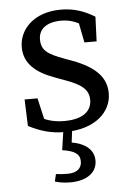

<svg xmlns="http://www.w3.org/2000/svg" viewBox="-52 -526 536 785"><g transform="rotate(-5 216.5 -133.5)"><path d="M200 13C328 13 393 -55 393 -129C393 -191 355 -238 255 -275L225 -286C157 -311 132 -328 132 -373C132 -415 164 -442 226 -442C262 -442 296 -429 328 -404V-430L292 -446L312 -345H362L366 -446C323 -472 281 -487 227 -487C116 -487 55 -420 55 -348C55 -280 103 -241 176 -214L222 -197C285 -174 315 -152 315 -109C315 -63 279 -32 202 -32C152 -32 114 -46 79 -73V-39L128 -16L101 -134H48L52 -25C101 0 144 13 200 13ZM183 86C232 93 255 107 255 138C255 166 236 184 197 184C179 184 165 183 149 181L142 211C155 215 176 220 204 220C277 220 315 186 315 140C315 85 261 59 202 56L222 77L232 -3H196L183 86Z"/></g></svg>

Font: Source Serif Variable
Style: Regular
Weight: 389
Designer: Frank Grießhammer
Foundry: Adobe Systems Incorporated
Version: Version 3.001;hotconv 1.0.111;makeotfexe 2.5.65597